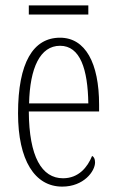

<svg xmlns="http://www.w3.org/2000/svg" viewBox="-20 -683 430 713"><path d="M87 -629H308V-663H87ZM211 10C291 10 333 -47 333 -80C333 -94 328 -101 322 -104C305 -62 272 -21 214 -21C135 -21 88 -101 87 -269H348V-294C348 -449 297 -543 203 -543C103 -543 47 -450 47 -262C47 -88 109 10 211 10ZM308 -299H88C91 -431 129 -513 203 -513C278 -513 306 -426 308 -299Z"/></svg>

Font: Noto Serif Tamil ExtraCondensed ExtraLight
Style: Regular
Weight: 200
Width: 2
Designer: Indian Type Foundry, Tom Grace, and the Monotype Design Team
Foundry: Monotype Imaging Inc.
Version: Version 2.004